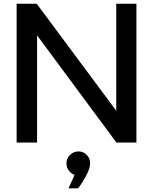

<svg xmlns="http://www.w3.org/2000/svg" viewBox="-20 -770 827 1037"><path d="M716.8 -750V0H608.9L180.2 -579.1V0H69.8V-750H178.2L607.9 -171.9V-750ZM382.8 174.8Q363.3 167.5 351.1 150.4Q338.9 133.3 338.9 112.8Q338.9 85.9 357.9 66.9Q377 47.9 403.8 47.9Q430.7 47.9 448.7 66.7Q466.8 85.4 466.8 112.8Q466.8 139.2 444.6 180.2Q422.4 221.2 401.9 247.1H350.1Z"/></svg>

Font: Oakes Grotesk Medium
Style: Regular
Weight: 500
Designer: Samuel Oakes
Foundry: Samuel Oakes
Version: Version 1.000;PS 001.000;hotconv 1.0.88;makeotf.lib2.5.64775